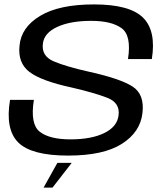

<svg xmlns="http://www.w3.org/2000/svg" viewBox="-20 -701 750 870"><path d="M177.5 149H218L305 37H240ZM288.5 4Q448.5 4 532.2 -49.2Q616 -102.5 625.5 -189Q635.5 -273 581.2 -308.5Q527 -344 385.5 -375.5Q279.5 -399 223 -423.2Q166.5 -447.5 174.5 -504.5Q180.5 -552 239.8 -579.2Q299 -606.5 393 -606.5Q485.5 -606.5 531 -573.2Q576.5 -540 560 -433.5H668Q688.5 -561.5 628 -621.2Q567.5 -681 405.5 -681Q248 -681 161.8 -629Q75.5 -577 68.5 -494Q60 -415.5 113.8 -374.8Q167.5 -334 304.5 -304.5Q408.5 -280.5 467 -257.5Q525.5 -234.5 517 -176.5Q510 -126 451.8 -97.8Q393.5 -69.5 299.5 -69.5Q204 -69.5 160 -104.2Q116 -139 133.5 -248.5H25.5Q3 -114.5 63 -55.2Q123 4 288.5 4Z"/></svg>

Font: Anybody SemiExpanded
Style: Italic
Weight: 400
Width: 6
Italic angle: -10°
Version: Version 1.113;gftools[0.9.25]